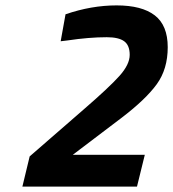

<svg xmlns="http://www.w3.org/2000/svg" viewBox="-20 -692 642 712"><path d="M376 -554Q310 -554 230 -542L205 -539L223 -639Q319 -672 412.5 -672Q506 -672 554 -635Q602 -598 602 -517Q602 -436 561.5 -380Q521 -324 432 -256L250 -118H517L488 0H63L90 -112L289 -285Q385 -368 423 -410.5Q461 -453 461 -488.5Q461 -524 440.5 -539Q420 -554 376 -554Z"/></svg>

Font: Titillium Web
Style: Bold Italic
Weight: 700
Italic angle: -13°
Version: Version 1.002;PS 57.000;hotconv 1.0.70;makeotf.lib2.5.55311